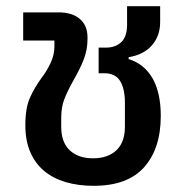

<svg xmlns="http://www.w3.org/2000/svg" viewBox="-20 -589 600 621"><path d="M283 12Q233 12 192.5 0Q152 -12 123 -36Q94 -60 78 -97Q62 -134 62 -184Q62 -241 77.5 -274.5Q93 -308 113 -335Q132 -360 144 -386Q156 -412 156 -439V-458H55V-549H169Q214 -549 238.5 -527.5Q263 -506 263 -469V-462Q263 -429 251.5 -398.5Q240 -368 217 -328Q199 -296 188.5 -269.5Q178 -243 178 -208V-179Q178 -129 205.5 -103Q233 -77 281 -77Q329 -77 356.5 -103Q384 -129 384 -179V-256Q384 -302 368.5 -327Q353 -352 318 -352H299V-435H323Q353 -435 372 -452.5Q391 -470 391 -510V-569H498V-518Q498 -473 471.5 -442.5Q445 -412 396 -404V-398Q447 -382 473.5 -335.5Q500 -289 500 -214Q500 -109 446.5 -48.5Q393 12 283 12Z"/></svg>

Font: IBM Plex Thai Medium
Style: Regular
Weight: 500
Designer: Mike Abbink, Paul van der Laan, Pieter van Rosmalen, Ben Mitchell, Mark Frömberg
Foundry: Bold Monday
Version: Version 1.0